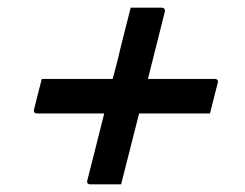

<svg xmlns="http://www.w3.org/2000/svg" viewBox="-20 -551 640 501"><path d="M89 -345H274Q280 -367 285.5 -388.5Q291 -410 296 -432Q304 -464 310.5 -489.5Q317 -515 321 -531H401Q412 -531 410 -520L366 -345H540Q551 -345 548 -334Q543 -315 538 -295Q533 -275 528 -255H343L296 -70H216Q205 -70 208 -81Q219 -124 230 -167.5Q241 -211 252 -255H77Q66 -255 69 -266Q74 -286 79 -306Q84 -326 89 -345Z"/></svg>

Font: Recursive Mn Lnr St
Style: Italic
Weight: 400
Italic angle: -15°
Monospace: yes
Version: Version 1.079;hotconv 1.0.112;makeotfexe 2.5.65598; ttfautoh